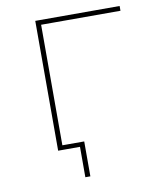

<svg xmlns="http://www.w3.org/2000/svg" viewBox="-75 -575 603 753"><g transform="rotate(-10 226.5 -198.0)"><path d="M117 0V-517H453V-498H129L137 -506V0ZM204 121V-8L212 0H117V-18H224V121Z"/></g></svg>

Font: Montserrat Thin
Style: Regular
Weight: 100
Designer: Julieta Ulanovsky
Foundry: Julieta Ulanovsky
Version: Version 9.000